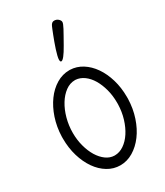

<svg xmlns="http://www.w3.org/2000/svg" viewBox="-174 -738 713 831"><g transform="rotate(-30 182.0 -323.0)"><path d="M188.5 -447.3C165.7 -447.3 144.1 -441.2 123.8 -429C103.4 -416.7 85.5 -400.1 70.1 -378.9C54.6 -357.7 42.2 -333 32.7 -304.7C23.3 -276.4 18.1 -246.3 17.1 -214.4V-204.1C17.1 -173.2 21.2 -144.1 29.3 -116.9C37.4 -89.8 48.6 -66 62.7 -45.7C76.9 -25.3 93.7 -9.3 113 2.4C132.4 14.2 153.3 20 175.8 20C198.2 20 219.6 13.9 240 1.7C260.3 -10.5 278.3 -27.1 293.9 -48.1C309.6 -69.1 322.1 -93.8 331.5 -122.1C341 -150.4 346.2 -180.7 347.2 -212.9V-223.1C347.2 -253.7 343.2 -282.6 335.2 -309.6C327.2 -336.6 316.2 -360.2 302.2 -380.4C288.2 -400.6 271.8 -416.6 252.9 -428.5C234 -440.3 213.7 -446.6 191.9 -447.3ZM190.9 -397.9C205.9 -397 220 -391.7 233.2 -382.1C246.3 -372.5 257.6 -359.7 267.1 -343.8C276.5 -327.8 284 -309.5 289.6 -288.8C295.1 -268.1 297.9 -246.3 297.9 -223.1V-214.4C297.2 -189.3 293.5 -165.6 286.6 -143.3C279.8 -121 270.8 -101.4 259.8 -84.5C248.7 -67.5 235.9 -54.1 221.4 -44.2C206.9 -34.3 191.7 -29.3 175.8 -29.3H173.8C159.2 -29.6 145.3 -34.5 132.3 -43.9C119.3 -53.4 107.9 -66.1 98.1 -82C88.4 -98 80.6 -116.5 75 -137.5C69.3 -158.4 66.4 -180.7 66.4 -204.1C66.4 -228.8 69.6 -252.8 75.9 -276.1C82.3 -299.4 91 -320.1 102.1 -338.1C113.1 -356.2 126.1 -370.7 140.9 -381.6C155.7 -392.5 171.5 -397.9 188.5 -397.9ZM219.7 -650.4C218.8 -648.4 217 -644.3 214.4 -637.9L205.3 -615L194.3 -585.9C190.4 -575.5 186.9 -565.3 183.8 -555.4C180.7 -545.5 178.1 -536.4 176 -528.1C173.9 -519.8 172.9 -513.3 172.9 -508.8C172.9 -501.3 174.8 -497.6 178.7 -497.6C186.8 -497.6 201 -515.5 221.2 -551.3L242.2 -588.6C248 -598.9 252.8 -607.6 256.6 -614.7C260.3 -621.9 263.1 -627.8 264.9 -632.3C266.7 -636.9 267.6 -640.5 267.6 -643.1C267.6 -648.3 264.8 -653.4 259.3 -658.4C253.7 -663.5 246.9 -666 238.8 -666C230.6 -666 224.3 -660.8 219.7 -650.4Z"/></g></svg>

Font: Nathan
Style: Regular
Weight: 400
Designer: Peter Wiegel
Foundry: Peter Wiegel
Version: Version 1.001 2009